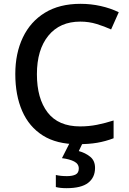

<svg xmlns="http://www.w3.org/2000/svg" viewBox="-20 -744 673 1004"><path d="M400 -631Q293 -631 233 -557.5Q173 -484 173 -356Q173 -229 229 -156Q285 -83 399 -83Q445 -83 487.5 -91.5Q530 -100 574 -114V-21Q532 -5 488.5 2.5Q445 10 386 10Q276 10 204 -35.5Q132 -81 96 -163.5Q60 -246 60 -357Q60 -465 99.5 -548Q139 -631 215 -677.5Q291 -724 401 -724Q455 -724 506.5 -712.5Q558 -701 601 -680L561 -590Q526 -606 485.5 -618.5Q445 -631 400 -631ZM477 134Q477 184 441 212Q405 240 328 240Q294 240 272 234V171Q297 177 330 177Q359 177 375.5 168.5Q392 160 392 137Q392 113 368 100.5Q344 88 304 83L346 0H414L392 46Q426 55 451.5 75.5Q477 96 477 134Z"/></svg>

Font: Noto Sans Sinhala Medium
Style: Regular
Weight: 500
Designer: Jelle Bosma - Monotype Design Team
Foundry: Monotype Imaging Inc.
Version: Version 2.006; ttfautohint (v1.8.4.7-5d5b)